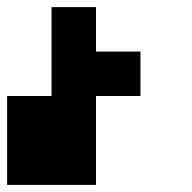

<svg xmlns="http://www.w3.org/2000/svg" viewBox="-20 -395 540 540"><path d="M250 -375V-250H375V-125H250V125H0V-125H125V-375Z"/></svg>

Font: Bytesized
Style: Regular
Weight: 400
Monospace: yes
Designer: baltdev
Version: Version 1.000